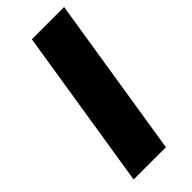

<svg xmlns="http://www.w3.org/2000/svg" viewBox="-229 -748 791 791"><g transform="rotate(-45 167.0 -352.5)"><path d="M33 0 145 -705H333L221 0Z"/></g></svg>

Font: Nunito Sans 8pt Black
Style: Italic
Weight: 900
Italic angle: -9°
Version: Version 3.101;gftools[0.9.27]